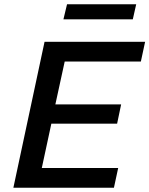

<svg xmlns="http://www.w3.org/2000/svg" viewBox="-20 -885 704 905"><path d="M43 0 190 -688H664L644 -595H285L241 -393H551L532 -302H222L177 -93H537L517 0ZM279 -794 296 -865H622L606 -794Z"/></svg>

Font: Saira Thin Medium
Style: Italic
Weight: 500
Italic angle: -12°
Version: Version 1.101